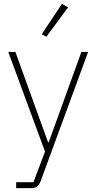

<svg xmlns="http://www.w3.org/2000/svg" viewBox="-20 -778 502 998"><path d="M403 -508H438L190 167Q182 185 171 192.5Q160 200 138 200H64V169H154L214 10L23 -508H60L230 -38H233ZM221 -587 197 -600 302 -758 334 -740Z"/></svg>

Font: IBM Plex Sans Devanagari ExtraLight
Style: Regular
Weight: 200
Designer: Mike Abbink, Paul van der Laan, Pieter van Rosmalen, Erin McLaughlin
Foundry: Bold Monday
Version: Version 1.1